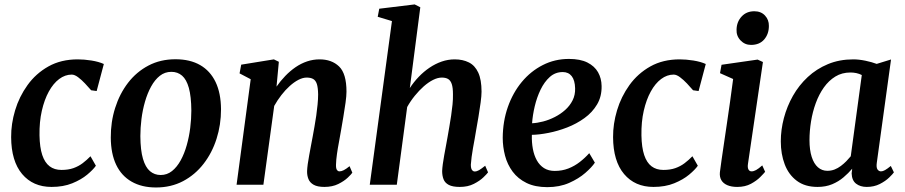

<svg xmlns="http://www.w3.org/2000/svg" viewBox="-20 -837 4102 870"><path d="M213.5 10Q129.5 10 80.2 -48.5Q31 -107 30.5 -215.5Q30 -275.5 48.5 -337.2Q67 -399 104.8 -451.5Q142.5 -504 199.5 -536Q256.5 -568 332.5 -568Q361 -568 394.2 -562.8Q427.5 -557.5 450.5 -547L418 -424.5L393 -428Q381 -442 365.2 -458.8Q349.5 -475.5 333.8 -487.2Q318 -499 305 -499Q275 -499 248.2 -479Q221.5 -459 201.2 -422.2Q181 -385.5 169.5 -335Q158 -284.5 159 -223.5Q160 -169 171.5 -134.5Q183 -100 204.8 -83.5Q226.5 -67 258.5 -67Q289.5 -67 312.8 -75.2Q336 -83.5 354.5 -97.5Q373 -111.5 390 -129L414.5 -86Q402 -68 375 -45.5Q348 -23 307.5 -6.5Q267 10 213.5 10Z M775 -568.5Q841 -568.5 886.8 -542.2Q932.5 -516 956.8 -465.5Q981 -415 981.5 -342Q981.5 -271.5 961.2 -208Q941 -144.5 902.5 -94.8Q864 -45 809.5 -16.2Q755 12.5 687 12.5Q622.5 12.5 576.5 -13.8Q530.5 -40 506.5 -90.2Q482.5 -140.5 482 -213Q481.5 -284 501.8 -348Q522 -412 560.2 -461.8Q598.5 -511.5 652.8 -540Q707 -568.5 775 -568.5ZM756.5 -511.5Q727 -511.5 704.2 -493.5Q681.5 -475.5 664.8 -445Q648 -414.5 637 -376.2Q626 -338 621 -297.8Q616 -257.5 616 -220Q616.5 -156 627.8 -117.5Q639 -79 659.5 -61.5Q680 -44 708 -44Q737 -44 759.5 -62Q782 -80 798.8 -110.5Q815.5 -141 826.2 -179.2Q837 -217.5 842 -258Q847 -298.5 847 -336Q846.5 -400 835.8 -438.5Q825 -477 805 -494.2Q785 -511.5 756.5 -511.5Z M1233 -444.5Q1251 -470.5 1272.8 -493Q1294.5 -515.5 1319.2 -532.5Q1344 -549.5 1371.5 -558.8Q1399 -568 1428 -568Q1483 -568 1516.5 -535.8Q1550 -503.5 1550 -421.5Q1550 -403 1545.8 -372Q1541.5 -341 1535.8 -307.5Q1530 -274 1525.5 -247Q1521.5 -222 1516 -193.8Q1510.5 -165.5 1506.8 -138.8Q1503 -112 1502.5 -91Q1502 -73.5 1506.8 -67Q1511.5 -60.5 1518 -60.5Q1527 -60.5 1537.5 -65.8Q1548 -71 1564 -84L1576.5 -54.5Q1572.5 -48 1556 -32.2Q1539.5 -16.5 1512.8 -3.2Q1486 10 1450 10Q1418.5 10 1401.2 0.2Q1384 -9.5 1377.5 -26Q1371 -42.5 1371.5 -62Q1372 -75.5 1374.5 -93.8Q1377 -112 1381 -133.2Q1385 -154.5 1389 -176.5Q1393 -198.5 1397 -219Q1400.5 -239.5 1405 -263.5Q1409.5 -287.5 1413 -313Q1416.5 -338.5 1419 -363.2Q1421.5 -388 1421.5 -409.5Q1421 -440 1415.8 -456.2Q1410.5 -472.5 1399.2 -479Q1388 -485.5 1369.5 -485.5Q1352 -485.5 1332.2 -475.2Q1312.5 -465 1292.8 -447.2Q1273 -429.5 1255 -406.2Q1237 -383 1222.5 -357L1173.5 0H1052L1116 -478L1065.5 -504.5L1073 -544L1221 -568L1243.5 -557Z M2063.5 10Q2031 10 2013.5 0.8Q1996 -8.5 1989.8 -24.8Q1983.5 -41 1983.5 -62Q1984 -75.5 1986.5 -93.8Q1989 -112 1992.8 -133.2Q1996.5 -154.5 2000.8 -176.5Q2005 -198.5 2008.5 -219Q2012 -239.5 2016.2 -263.5Q2020.5 -287.5 2024.2 -313Q2028 -338.5 2030.5 -363.2Q2033 -388 2032.5 -409.5Q2032.5 -440 2027 -456.2Q2021.5 -472.5 2010.5 -479Q1999.5 -485.5 1982 -485.5Q1963.5 -485.5 1942.5 -475Q1921.5 -464.5 1900.2 -445.8Q1879 -427 1859.5 -403Q1840 -379 1825 -352L1778 0H1655.5L1756 -741.5L1691.5 -761L1698.5 -797.5L1859 -817L1884.5 -804L1837 -438Q1855 -465.5 1877.5 -489Q1900 -512.5 1926.2 -530.2Q1952.5 -548 1981.2 -558Q2010 -568 2040.5 -568Q2077 -568 2104.5 -554.2Q2132 -540.5 2147 -508.2Q2162 -476 2162 -421.5Q2162 -403 2157.8 -372Q2153.5 -341 2148 -307.5Q2142.5 -274 2137.5 -247Q2134.5 -228.5 2130.8 -207.5Q2127 -186.5 2123.2 -165.8Q2119.5 -145 2117 -125.8Q2114.5 -106.5 2113.5 -91Q2113.5 -73.5 2118.8 -66.8Q2124 -60 2131 -60Q2140.5 -60 2150.8 -66Q2161 -72 2178.5 -86L2191.5 -56Q2187 -49.5 2170.5 -33.5Q2154 -17.5 2127 -3.8Q2100 10 2063.5 10Z M2675.5 -100Q2662 -79.5 2632.2 -53.5Q2602.5 -27.5 2559 -8.2Q2515.5 11 2460 11Q2404.5 11 2365.8 -8Q2327 -27 2303 -59.2Q2279 -91.5 2268.5 -131.5Q2258 -171.5 2258 -212.5Q2258.5 -287.5 2281.2 -352.2Q2304 -417 2344.5 -465.8Q2385 -514.5 2439.5 -542.2Q2494 -570 2558 -570Q2609 -570 2641.5 -553.8Q2674 -537.5 2689.8 -509.8Q2705.5 -482 2706 -447.5Q2707 -400 2685.5 -363.8Q2664 -327.5 2628.2 -301.8Q2592.5 -276 2550 -259.5Q2507.5 -243 2465.2 -234.8Q2423 -226.5 2390 -226Q2389 -192 2394.5 -162.5Q2400 -133 2412.5 -110.5Q2425 -88 2445.2 -75.2Q2465.5 -62.5 2493.5 -62.5Q2527 -62.5 2555.2 -73.5Q2583.5 -84.5 2607.2 -103Q2631 -121.5 2650 -143ZM2530 -510.5Q2496 -510.5 2471.2 -488.2Q2446.5 -466 2429.5 -430.8Q2412.5 -395.5 2403 -355.2Q2393.5 -315 2391 -278.5Q2414 -279.5 2441 -286.5Q2468 -293.5 2494 -306.8Q2520 -320 2541 -338.8Q2562 -357.5 2574.5 -382.2Q2587 -407 2586 -437Q2585 -473.5 2570.5 -492Q2556 -510.5 2530 -510.5Z M2941 10Q2857 10 2807.8 -48.5Q2758.5 -107 2758 -215.5Q2757.5 -275.5 2776 -337.2Q2794.5 -399 2832.2 -451.5Q2870 -504 2927 -536Q2984 -568 3060 -568Q3088.5 -568 3121.8 -562.8Q3155 -557.5 3178 -547L3145.5 -424.5L3120.5 -428Q3108.5 -442 3092.8 -458.8Q3077 -475.5 3061.2 -487.2Q3045.5 -499 3032.5 -499Q3002.5 -499 2975.8 -479Q2949 -459 2928.8 -422.2Q2908.5 -385.5 2897 -335Q2885.5 -284.5 2886.5 -223.5Q2887.5 -169 2899 -134.5Q2910.5 -100 2932.2 -83.5Q2954 -67 2986 -67Q3017 -67 3040.2 -75.2Q3063.5 -83.5 3082 -97.5Q3100.5 -111.5 3117.5 -129L3142 -86Q3129.5 -68 3102.5 -45.5Q3075.5 -23 3035 -6.5Q2994.5 10 2941 10Z M3320.5 10Q3294 10 3275.5 2Q3257 -6 3248.5 -20.8Q3240 -35.5 3242 -56.5Q3244.5 -78.5 3249.5 -111.8Q3254.5 -145 3260.5 -187Q3266.5 -229 3273.8 -277.2Q3281 -325.5 3288.2 -376.8Q3295.5 -428 3302 -479L3242.5 -505.5L3249.5 -543.5L3413 -567L3437 -556L3369.5 -96.5Q3366.5 -78.5 3371.2 -69.5Q3376 -60.5 3385.5 -60.5Q3395 -60.5 3406 -66.5Q3417 -72.5 3434 -87.5L3447 -58.5Q3441.5 -51.5 3425.2 -35Q3409 -18.5 3382.8 -4.2Q3356.5 10 3320.5 10ZM3383 -633.5Q3355 -633.5 3335.5 -654Q3316 -674.5 3317.5 -703.5Q3318.5 -738.5 3340.5 -762.2Q3362.5 -786 3398 -786Q3428.5 -786 3446.5 -766.5Q3464.5 -747 3464 -719.5Q3464 -683 3442.8 -658.2Q3421.5 -633.5 3383 -633.5Z M3953 -99.5Q3950 -78 3956.2 -69.2Q3962.5 -60.5 3972 -60.5Q3980 -60.5 3990.2 -66.2Q4000.5 -72 4016.5 -85L4030.5 -56Q4025.5 -48.5 4009 -32.5Q3992.5 -16.5 3966.5 -3.2Q3940.5 10 3907.5 10Q3878 10 3859 -4.8Q3840 -19.5 3839 -51.5L3841.5 -72.5Q3824.5 -52.5 3802.2 -33.5Q3780 -14.5 3750.8 -2.2Q3721.5 10 3684.5 10Q3627.5 10 3590.5 -17.8Q3553.5 -45.5 3535.8 -92.2Q3518 -139 3518 -196.5Q3518 -249 3532 -302Q3546 -355 3573 -402.8Q3600 -450.5 3640 -487.8Q3680 -525 3731.8 -546.5Q3783.5 -568 3846.5 -568Q3872 -568 3901.8 -561.8Q3931.5 -555.5 3952.5 -547.5L4017.5 -567.5ZM3885 -497Q3873.5 -503 3860.2 -505.8Q3847 -508.5 3833.5 -508.5Q3795 -508.5 3765.2 -490.2Q3735.5 -472 3713.2 -440.8Q3691 -409.5 3676.5 -369.8Q3662 -330 3655 -286.8Q3648 -243.5 3648 -202Q3648 -157.5 3658 -126.2Q3668 -95 3686.2 -79Q3704.5 -63 3729 -63Q3746.5 -63 3761.8 -69Q3777 -75 3790.2 -85Q3803.5 -95 3814.8 -106.5Q3826 -118 3835 -129Z"/></svg>

Font: Merriweather Light 18pt SemiBold
Style: Italic
Weight: 600
Italic angle: -7.8°
Version: Version 2.101